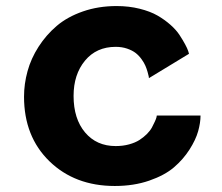

<svg xmlns="http://www.w3.org/2000/svg" viewBox="-20 -598 731 632"><path d="M496.1 -217.8H640.1Q640.1 -194.3 632.3 -166.3Q624.5 -138.2 603.8 -105.7Q583 -73.2 552.5 -47.1Q522 -21 471.2 -3.4Q420.4 14.2 357.9 14.2Q226.6 14.2 142.8 -67.1Q59.1 -148.4 59.1 -279.8Q59.1 -321.8 70.6 -363.5Q82 -405.3 106.9 -444.1Q131.8 -482.9 166.7 -512.7Q201.7 -542.5 252.7 -560.3Q303.7 -578.1 363.8 -578.1Q404.3 -578.1 439.5 -569.3Q474.6 -560.5 498.3 -546.9Q522 -533.2 541 -516.4Q560.1 -499.5 571 -482.7Q582 -465.8 589.4 -452.1Q596.7 -438.5 599.6 -429.7L602.1 -420.9L470.2 -340.8Q470.2 -342.8 469.5 -346.7Q468.8 -350.6 465.8 -361.1Q462.9 -371.6 458.7 -381.3Q454.6 -391.1 446 -403.1Q437.5 -415 426.5 -423.6Q415.5 -432.1 398.4 -438Q381.3 -443.8 360.8 -443.8Q297.4 -443.8 259.8 -398.4Q222.2 -353 222.2 -282.2Q222.2 -207 260 -162.1Q297.9 -117.2 360.8 -117.2Q384.8 -117.2 405 -122.8Q425.3 -128.4 439 -137.2Q452.6 -146 463.4 -156.7Q474.1 -167.5 480 -178.2Q485.8 -189 489.7 -197.8Q493.7 -206.5 495.1 -211.9Z"/></svg>

Font: Sporting Grotesque
Style: Gras
Weight: 700
Designer: Lucas LE BIHAN
Foundry: Lucas LE BIHAN
Version: Version 1.001